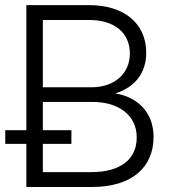

<svg xmlns="http://www.w3.org/2000/svg" viewBox="-20 -748 676 768"><path d="M85.4 0H346.7C508.8 0 594.2 -79.1 594.2 -200.7C594.2 -303.2 524.4 -360.8 442.9 -374V-375C515.6 -397.9 564.9 -452.6 564.9 -537.1C564.9 -654.3 476.6 -727.5 335.9 -727.5H85.4V-227.1H1V-172.4H85.4ZM346.7 -59.6H151.4V-172.4H265.6V-227.1H151.4V-340.3H350.1C455.1 -340.3 526.9 -286.6 526.9 -198.2C526.9 -110.8 461.4 -59.6 346.7 -59.6ZM346.2 -398.9H151.4V-668H338.4C437 -668 499.5 -617.2 499.5 -533.7C499.5 -455.1 439.5 -398.9 346.2 -398.9Z"/></svg>

Font: Raveo Display Display Light
Style: Regular
Weight: 300
Designer: Jakub Foglar, Rasmus Andersson (Inter)
Foundry: Jakubfoglar.com
Version: Version 1.100;Glyphs 3.2.3 (3260)